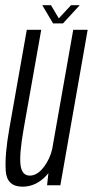

<svg xmlns="http://www.w3.org/2000/svg" viewBox="-20 -712 357 738"><path d="M161 0 166 -46.5Q162 -41.5 158 -37Q118.5 5.5 66.5 5.5Q6 5.5 2 -55.8Q-2 -117 16 -218.5L83 -597.5H138.5L71 -217Q54 -120.5 58.8 -78.8Q63.5 -37 95 -37Q124 -37 150 -72Q172 -102 180.5 -138.5L261.5 -597.5H317L212 0ZM184 -622 142.5 -692H176L206 -641.5L253 -692H286.5L222 -622Z"/></svg>

Font: Anybody Condensed Light
Style: Italic
Weight: 300
Width: 3
Italic angle: -10°
Designer: Tyler Finck
Foundry: Etcetera Type Company
Version: Version 1.010; ttfautohint (v1.8.3) -l 8 -r 50 -G 200 -x 14 